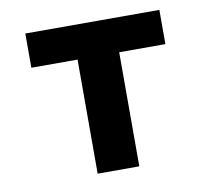

<svg xmlns="http://www.w3.org/2000/svg" viewBox="-64 -591 728 663"><g transform="rotate(-10 300.0 -260.0)"><path d="M227 0V-400H65V-520H535V-400H373V0Z"/></g></svg>

Font: Iosevka SS04 Heavy Extended
Style: Regular
Weight: 900
Width: 7
Monospace: yes
Designer: Belleve Invis
Foundry: Belleve Invis
Version: Version 19.0.0; ttfautohint (v1.8.4)